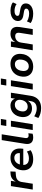

<svg xmlns="http://www.w3.org/2000/svg" viewBox="1684 -2448 954 4362"><g transform="rotate(-90 2161.0 -267.0)"><path d="M35 0 114 -496H234L215 -376H213Q235 -431 281.5 -466Q328 -501 393 -504L447 -508L442 -390L351 -382Q308 -378 278 -361.5Q248 -345 231 -316.5Q214 -288 207 -251L168 0Z M727 10Q639 10 580.5 -20.5Q522 -51 495 -107Q468 -163 474 -237Q480 -316 516.5 -376Q553 -436 615 -471Q677 -506 758 -506Q836 -506 885.5 -472.5Q935 -439 955 -380Q975 -321 965 -244L962 -215H574L586 -293H879L861 -275Q868 -319 858.5 -350.5Q849 -382 823 -400.5Q797 -419 755 -419Q713 -419 681 -399.5Q649 -380 629 -347.5Q609 -315 602 -275L598 -249Q589 -197 603 -161Q617 -125 652 -106Q687 -87 739 -87Q781 -87 823 -98.5Q865 -110 899 -133L930 -49Q889 -19 834.5 -4.5Q780 10 727 10Z M1220 10Q1135 10 1098 -36.5Q1061 -83 1074 -169L1159 -705H1291L1207 -175Q1203 -149 1207.5 -131Q1212 -113 1226 -103.5Q1240 -94 1263 -94Q1276 -94 1289 -96Q1302 -98 1315 -100L1304 -3Q1284 3 1264 6.5Q1244 10 1220 10Z M1480 -601 1500 -724H1640L1620 -601ZM1388 0 1467 -496H1599L1520 0Z M1884 190Q1819 190 1761 173Q1703 156 1661 127L1700 34Q1726 51 1755 63.5Q1784 76 1815 83Q1846 90 1877 90Q1948 90 1990 58Q2032 26 2043 -39L2055 -118H2057Q2039 -85 2012 -62Q1985 -39 1951.5 -28Q1918 -17 1881 -17Q1814 -17 1768 -45Q1722 -73 1700 -125.5Q1678 -178 1683 -246Q1688 -303 1708.5 -350.5Q1729 -398 1763 -433Q1797 -468 1843 -487Q1889 -506 1944 -506Q2002 -506 2044 -478Q2086 -450 2101 -400L2100 -401L2115 -496H2236L2166 -47Q2154 29 2117.5 82Q2081 135 2022 162.5Q1963 190 1884 190ZM1921 -115Q1965 -115 1997.5 -136.5Q2030 -158 2050 -196Q2070 -234 2074 -280Q2080 -338 2050 -372.5Q2020 -407 1962 -407Q1919 -407 1886 -385.5Q1853 -364 1834.5 -327Q1816 -290 1811 -244Q1805 -185 1834.5 -150Q1864 -115 1921 -115Z M2399 -601 2419 -724H2559L2539 -601ZM2307 0 2386 -496H2518L2439 0Z M2832 10Q2753 10 2699 -21Q2645 -52 2619.5 -108Q2594 -164 2601 -237Q2606 -299 2629.5 -349Q2653 -399 2691 -434Q2729 -469 2779 -487.5Q2829 -506 2887 -506Q2965 -506 3019 -475.5Q3073 -445 3098.5 -390Q3124 -335 3117 -261Q3113 -198 3089.5 -148Q3066 -98 3027.5 -62.5Q2989 -27 2939.5 -8.5Q2890 10 2832 10ZM2838 -90Q2882 -90 2914 -113Q2946 -136 2965.5 -176Q2985 -216 2988 -267Q2994 -332 2965.5 -369Q2937 -406 2880 -406Q2837 -406 2804.5 -383.5Q2772 -361 2753 -321.5Q2734 -282 2730 -230Q2724 -165 2752.5 -127.5Q2781 -90 2838 -90Z M3200 0 3279 -496H3402L3386 -395Q3415 -452 3464.5 -479Q3514 -506 3576 -506Q3634 -506 3671 -482.5Q3708 -459 3723 -412Q3738 -365 3727 -294L3681 0H3549L3595 -290Q3601 -326 3595 -349.5Q3589 -373 3571 -386Q3553 -399 3520 -399Q3482 -399 3450.5 -382Q3419 -365 3400 -336Q3381 -307 3375 -267L3332 0Z M4033 10Q3967 10 3910.5 -5Q3854 -20 3818 -48L3857 -133Q3881 -115 3910.5 -104Q3940 -93 3972 -87.5Q4004 -82 4034 -82Q4086 -82 4115 -99Q4144 -116 4146 -144Q4148 -165 4134 -178Q4120 -191 4089 -197L3987 -215Q3922 -226 3891 -261Q3860 -296 3865 -351Q3868 -394 3896 -429Q3924 -464 3976 -485Q4028 -506 4101 -506Q4136 -506 4171.5 -499.5Q4207 -493 4237.5 -481Q4268 -469 4288 -450L4249 -367Q4220 -391 4178 -402.5Q4136 -414 4094 -414Q4041 -414 4012.5 -396.5Q3984 -379 3982 -351Q3980 -331 3992.5 -318Q4005 -305 4035 -300L4134 -282Q4204 -268 4236 -235Q4268 -202 4263 -144Q4259 -97 4230 -62.5Q4201 -28 4150 -9Q4099 10 4033 10Z"/></g></svg>

Font: Nunito Sans 9pt
Style: Bold Italic
Weight: 700
Italic angle: -9°
Version: Version 3.101;gftools[0.9.27]